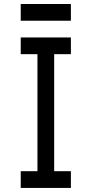

<svg xmlns="http://www.w3.org/2000/svg" viewBox="-20 -1020 540 957"><path d="M83.3 -916.7V-1000H333.3V-916.7ZM83.3 -83.3V-166.7H166.7V-750H83.3V-833.3H333.3V-750H250V-166.7H333.3V-83.3Z"/></svg>

Font: GalmuriMono11 Regular
Style: Regular
Weight: 400
Designer: Lee Minseo (quiple)
Version: Version 2.399;hotconv 1.1.1;makeotfexe 2.6.0 DEVELOPMENT